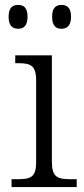

<svg xmlns="http://www.w3.org/2000/svg" viewBox="-20 -761 342 781"><path d="M230 -644C252 -644 269 -656 269 -693C269 -730 252 -741 230 -741C208 -741 192 -730 192 -693C192 -656 208 -644 230 -644ZM54 -644C76 -644 92 -656 92 -693C92 -730 76 -741 54 -741C31 -741 15 -730 15 -693C15 -656 31 -644 54 -644ZM27 0H292V-32H272C213 -32 191 -39 191 -105V-536H42V-504H52C103 -504 127 -497 127 -433V-102C127 -38 104 -32 47 -32H27Z"/></svg>

Font: Noto Serif Lao Light
Style: Regular
Weight: 300
Designer: Monotype Design Team
Foundry: Monotype Imaging Inc.
Version: Version 2.003